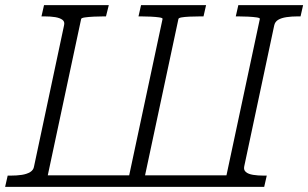

<svg xmlns="http://www.w3.org/2000/svg" viewBox="-39 -730 1204 750"><path d="M874 0H111L123 -45H886ZM-19 0 -9 -44H2Q27 -44 46.5 -47Q66 -50 79 -58Q92 -66 94 -80L211 -630Q215 -645 205 -652.5Q195 -660 177 -663Q159 -666 134 -666H123L133 -710H386L375 -666H367Q348 -666 327.5 -665Q307 -664 293 -662Q279 -660 278 -656L138 0ZM993 0H836L976 -656Q977 -660 963.5 -662Q950 -664 930 -665Q910 -666 891 -666H882L892 -710H1145L1135 -666H1124Q1100 -666 1080 -663Q1060 -660 1047.5 -652.5Q1035 -645 1032 -630L915 -80Q912 -66 921.5 -58Q931 -50 949.5 -47Q968 -44 992 -44H1003ZM518 0H456L596 -656Q597 -660 583.5 -662Q570 -664 550 -665Q530 -666 511 -666H502L512 -710H766L756 -666H745Q721 -666 701 -665Q681 -664 670 -662Q659 -660 658 -656Z"/></svg>

Font: Roboto Serif ExtraLight
Style: Italic
Weight: 250
Italic angle: -10°
Designer: Greg Gazdowicz
Foundry: Commercial Type
Version: Version 1.008